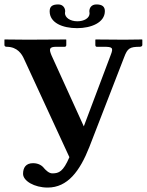

<svg xmlns="http://www.w3.org/2000/svg" viewBox="-20 -824 662 866"><path d="M216 -42C201 -42 187 -56 179 -65C170 -77 154 -88 129 -88C97 -88 84 -68 84 -40C84 -8 135 22 195 22C285 22 340 -52 383 -161L540 -566C555 -606 565 -613 611 -613C615 -613 622 -615 622 -621V-645L620 -646C620 -646 572 -645 540 -645C498 -645 412 -646 412 -646L410 -645V-621C410 -616 413 -613 416 -613H446C487 -613 493 -610 479 -575L358 -254L212 -575C201 -602 201 -613 234 -613H272C276 -613 279 -616 279 -621V-645L277 -646C277 -646 155 -645 105 -645C64 -645 1 -646 1 -646L0 -645V-621C0 -616 4 -613 10 -613C59 -613 79 -579 88 -559L293 -115C265 -50 246 -42 216 -42ZM453 -774C453 -794 441 -804 415 -804C392 -804 383 -788 383 -773C383 -772 384 -765 384 -764C384 -742 359 -728 329 -728C296 -728 273 -745 273 -765C273 -766 274 -771 274 -773C274 -788 264 -804 243 -804C216 -804 204 -795 204 -773C204 -721 262 -697 328 -697C391 -697 453 -722 453 -774Z"/></svg>

Font: Libertinus Serif Semibold
Style: Regular
Weight: 600
Designer: Philipp H. Poll, Khaled Hosny
Foundry: Caleb Maclennan
Version: Version 7.050;RELEASE